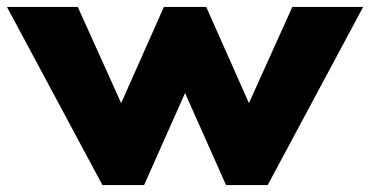

<svg xmlns="http://www.w3.org/2000/svg" viewBox="-40 -533 1066 553"><path d="M375 0 493 -265 611 0H731L1006 -513H802L677 -236L554 -513H432L309 -236L184 -513H-20L255 0Z"/></svg>

Font: Hussar Techniczny
Style: Bold 
Weight: 700
Foundry: Cannot Into Space Fonts
Version: Version 0.77